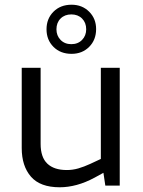

<svg xmlns="http://www.w3.org/2000/svg" viewBox="-20 -786 607 813"><path d="M233 7Q150 7 111 -38Q72 -83 72 -159V-499H152V-177Q152 -120 180.5 -93Q209 -66 263 -66Q288 -66 312 -73Q336 -80 362 -92L407 -113V-499H487V0H426L415 -74L432 -62L381 -34Q342 -13 305 -3Q268 7 233 7ZM283 -558Q236 -558 206.5 -587.5Q177 -617 177 -662Q177 -707 206.5 -736.5Q236 -766 283 -766Q328 -766 357.5 -736.5Q387 -707 387 -663Q387 -617 357.5 -587.5Q328 -558 283 -558ZM282 -599Q310 -599 327.5 -617Q345 -635 345 -662Q345 -690 327.5 -707.5Q310 -725 282 -725Q254 -725 236.5 -707.5Q219 -690 219 -662Q219 -635 236.5 -617Q254 -599 282 -599Z"/></svg>

Font: REM Light
Style: Regular
Weight: 300
Designer: Octavio Pardo
Foundry: Ashler Design
Version: Version 1.005;gftools[0.9.28]